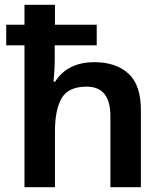

<svg xmlns="http://www.w3.org/2000/svg" viewBox="-20 -780 682 800"><path d="M209 -760V-677H383V-591H208V-530Q208 -509 206.5 -484Q205 -459 203 -440H210Q237 -482 278.5 -501.5Q320 -521 372 -521Q463 -521 515 -473.5Q567 -426 567 -323V0H440V-296Q440 -419 341 -419Q265 -419 237 -371Q209 -323 209 -233V0H82V-591H6V-677H82V-760Z"/></svg>

Font: Noto Sans Meetei Mayek SemiBold
Style: Regular
Weight: 600
Designer: Monotype Design Team and Neelakash Kshetrimayum
Foundry: Monotype Imaging Inc.
Version: Version 2.002; ttfautohint (v1.8.4.7-5d5b)